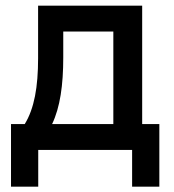

<svg xmlns="http://www.w3.org/2000/svg" viewBox="-20 -538 626 689"><path d="M19.5 131.8H117.2V0H454.1V131.8H551.8V-92.8H490.2V-517.6H116.7V-329.1C116.7 -225.6 103 -148.4 68.8 -92.8H19.5ZM386.7 -92.8H167C195.8 -153.3 207 -232.4 207 -332.5V-424.8H386.7Z"/></svg>

Font: Cascadia Code PL
Style: Regular
Weight: 400
Monospace: yes
Designer: Aaron Bell
Foundry: Saja Typeworks
Version: Version 2404.023